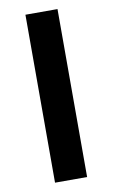

<svg xmlns="http://www.w3.org/2000/svg" viewBox="-81 -734 456 778"><g transform="rotate(-10 147.0 -345.5)"><path d="M81 -691V0H213V-691Z"/></g></svg>

Font: Fira Sans Medium
Style: Regular
Weight: 500
Designer: Carrois Corporate & Edenspiekermann AG
Foundry: Carrois Corporate GbR & Edenspiekermann AG
Version: Version 4.203